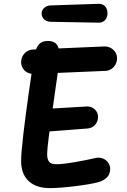

<svg xmlns="http://www.w3.org/2000/svg" viewBox="-20 -963 660 997"><path d="M89.7 -127Q89.7 -168.5 101.3 -267.2Q113 -366 128 -471.5Q142.9 -577 154.2 -651.1Q159.6 -686.2 167.4 -707.2Q175.2 -728.2 189.8 -739.3Q204.4 -750.3 229.3 -750.3Q267.5 -750.3 280.4 -722.7Q293.3 -695.1 287.2 -639.9Q283.3 -605.2 262.1 -459.9Q242.7 -325 233.8 -257Q225 -188.9 225 -161.5Q225 -135.2 235.3 -122.7Q245.7 -110.2 273.5 -110.2Q305.7 -110.2 369.2 -121.2Q432.7 -132.2 472.2 -141.7Q494 -147.2 512.3 -140.6Q530.7 -134 541.4 -119Q552.2 -104.1 552.2 -85.9Q552.2 -59.3 535.7 -42.2Q519.2 -25.2 491.7 -17.3Q450 -6.1 369.3 3.9Q288.7 13.8 238.5 13.8Q168.6 13.8 129.1 -22.5Q89.7 -58.8 89.7 -127ZM141.7 -335Q141.7 -352.2 149.8 -365.9Q157.8 -379.6 171.8 -387.6Q185.8 -395.7 202.6 -396.6L428.8 -410Q445.9 -410.9 459.7 -403.9Q473.4 -396.8 481.2 -384Q489.1 -371.2 489.1 -355.3Q489.1 -332.3 473.8 -314.9Q458.6 -297.5 433.6 -295.7L207.2 -278.2Q190.5 -276.8 175.4 -284.8Q160.2 -292.7 151 -306.3Q141.7 -319.9 141.7 -335ZM89.7 -640.1Q89.7 -657.2 97.8 -672.2Q105.8 -687.2 119.8 -696.2Q133.8 -705.3 150.6 -705.8L522.2 -721.8Q539.3 -722.2 554.5 -714.3Q569.8 -706.4 578.8 -692.1Q587.9 -677.8 587.9 -660.6Q587.9 -643.3 579.8 -628.4Q571.8 -613.5 557.8 -604.5Q543.8 -595.4 527 -594.9L155.2 -579.1Q138.1 -578.6 123 -586.1Q107.8 -593.6 98.8 -607.8Q89.7 -622.1 89.7 -640.1ZM196.2 -892.1Q196.1 -909.8 209.3 -922Q222.6 -934.2 242.8 -934.8L491.2 -943.2Q511.8 -944.2 524.9 -930.7Q538.1 -917.2 538.2 -894.8Q538.2 -872.2 525.2 -858.4Q512.2 -844.6 491.6 -845.3L243.2 -849.8Q223 -850.2 209.6 -862.3Q196.2 -874.4 196.2 -892.1Z"/></svg>

Font: Monaspace Radon Var
Style: Regular
Weight: 400
Designer: Riley Cran and the Lettermatic Team
Version: Version 1.000 (Monaspace Radon Var)